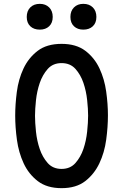

<svg xmlns="http://www.w3.org/2000/svg" viewBox="-20 -968 640 998"><path d="M300 -90Q345 -90 372 -120.5Q399 -151 413.5 -193.5Q428 -236 433 -284Q438 -332 438 -367Q438 -401 433 -448Q428 -495 413.5 -537.5Q399 -580 372 -610Q345 -640 300 -640Q255 -640 228 -609.5Q201 -579 186.5 -536.5Q172 -494 167 -447Q162 -400 162 -366Q162 -331 167 -283.5Q172 -236 186.5 -193.5Q201 -151 228 -120.5Q255 -90 300 -90ZM300 10Q224 10 176.5 -26.5Q129 -63 103 -119Q77 -175 68 -241Q59 -307 59 -367Q59 -425 67.5 -490.5Q76 -556 102 -611.5Q128 -667 175.5 -703.5Q223 -740 300 -740Q376 -740 423.5 -704Q471 -668 497 -612.5Q523 -557 532 -492Q541 -427 541 -369Q541 -308 532 -241.5Q523 -175 496.5 -119Q470 -63 423 -26.5Q376 10 300 10ZM413 -814Q383 -814 364.5 -831.5Q346 -849 346 -880Q346 -911 364.5 -929.5Q383 -948 413 -948Q444 -948 462.5 -929.5Q481 -911 481 -880Q481 -849 462.5 -831.5Q444 -814 413 -814ZM187 -814Q156 -814 137.5 -831.5Q119 -849 119 -880Q119 -911 137.5 -929.5Q156 -948 187 -948Q217 -948 235.5 -929.5Q254 -911 254 -880Q254 -849 235.5 -831.5Q217 -814 187 -814Z"/></svg>

Font: Maple Mono Normal NL Medium
Style: Regular
Weight: 500
Monospace: yes
Designer: subframe7536
Version: Version 7.000